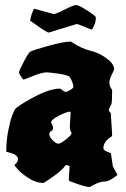

<svg xmlns="http://www.w3.org/2000/svg" viewBox="-20 -714 504 767"><path d="M117 -679 194 -658Q204 -658 239 -676Q274 -694 284 -694Q294 -694 328.5 -672Q363 -650 363 -644Q363 -628 356 -612Q349 -596 346 -596Q343 -596 317.5 -607Q292 -618 286 -618L175 -584Q166 -584 117 -620L101 -631Q101 -641 107.5 -660Q114 -679 117 -679ZM259 -211 262 -261Q262 -268 260 -268Q247 -268 215.5 -252Q184 -236 184 -224Q192 -211 192 -203.5Q192 -196 189 -193Q177 -188 177 -177.5Q177 -167 190.5 -153.5Q204 -140 213 -140Q222 -140 244 -157.5Q266 -175 266 -183L265 -185Q259 -191 259 -211ZM423 -254 428 -178Q428 -169 426 -169Q393 -149 393 -122Q393 -114 408 -108L423 -102L431 -49L449 -16Q449 -14 440 -8Q414 11 400 11Q377 11 348 28L339 33H337Q321 33 273 15L257 9Q255 7 255 0L258 -47V-51L245 -55Q242 -55 234 -44Q221 -27 171 6L154 17Q125 17 96.5 -1Q68 -19 53 -35.5Q38 -52 38 -54Q38 -56 42 -59Q52 -68 52 -78Q52 -96 16 -105L5 -108Q5 -153 13.5 -195Q22 -237 30 -256L39 -276Q51 -292 115 -326Q179 -360 219 -360Q222 -360 229.5 -353.5Q237 -347 242.5 -347Q248 -347 256 -352Q273 -361 273 -367Q273 -382 259 -406Q248 -417 188 -423L168 -425Q148 -425 112 -410.5Q76 -396 74 -396Q72 -396 64 -408Q56 -420 56 -425.5Q56 -431 74.5 -466.5Q93 -502 100 -507Q112 -514 174 -531Q236 -548 263 -548Q307 -519 340.5 -511.5Q374 -504 405 -481.5Q436 -459 436 -437Q436 -435 426.5 -416Q417 -397 417 -385Q417 -373 422 -364L428 -355Q428 -305 425 -298Q414 -276 414 -274L423 -260Z"/></svg>

Font: Piedra
Style: Regular
Weight: 400
Designer: Angel Koziupa & Ale Paul
Foundry: Angel Koziupa and Alejandro Paul
Version: Version 1.000